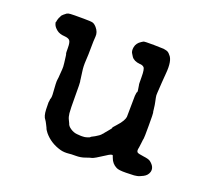

<svg xmlns="http://www.w3.org/2000/svg" viewBox="-88 -539 724 674"><g transform="rotate(20 273.5 -202.0)"><path d="M166 -421Q179 -406 177.5 -389Q176 -372 176 -346.5Q176 -321 174.5 -298.5Q173 -276 176 -257Q179 -238 179.5 -231Q180 -224 181 -221.5Q182 -219 182 -169Q182 -119 183.5 -105Q185 -91 189.5 -82.5Q194 -74 195 -71Q197 -62 209 -54Q221 -46 233.5 -45Q246 -44 247.5 -44Q249 -44 253 -44Q257 -44 261.5 -44.5Q266 -45 273.5 -47.5Q281 -50 281.5 -51.5Q282 -53 285.5 -54.5Q289 -56 296 -60Q303 -64 308.5 -68Q314 -72 314 -72.5Q314 -73 316.5 -75.5Q319 -78 320.5 -79.5Q322 -81 323 -83Q331 -92 331 -92.5Q331 -93 333 -95Q335 -97 335.5 -98Q336 -99 339.5 -103Q343 -107 342 -108Q341 -109 353.5 -122.5Q366 -136 371.5 -146Q377 -156 377.5 -162Q378 -168 378 -202Q378 -240 378.5 -241Q379 -242 379.5 -248.5Q380 -255 381 -255Q383 -256 382 -263L379 -282Q378 -281 378 -311Q378 -341 372 -346.5Q366 -352 356 -352Q334 -354 325 -367Q323 -370 320 -375Q313 -384 316 -400Q319 -416 335 -426Q338 -428 341.5 -430Q345 -432 380.5 -431.5Q416 -431 417 -430.5Q418 -430 424.5 -429Q431 -428 435 -425Q439 -422 442 -418Q459 -402 454 -350Q453 -342 452.5 -331Q452 -320 451.5 -317.5Q451 -315 450.5 -301.5Q450 -288 449 -278Q448 -268 450 -259.5Q452 -251 453 -245Q454 -239 455 -234.5Q456 -230 457 -219Q458 -208 459 -207Q460 -206 460 -159.5Q460 -113 459 -110.5Q458 -108 456.5 -93Q455 -78 454.5 -77.5Q454 -77 453 -69Q452 -61 455.5 -57.5Q459 -54 479.5 -51.5Q500 -49 506 -44Q527 -28 522 -9Q518 5 503.5 12.5Q489 20 481.5 21Q474 22 471.5 22.5Q469 23 441.5 23.5Q414 24 405 19Q387 10 380 -10Q378 -16 377 -18Q373 -22 354 -9Q319 14 311.5 15.5Q304 17 289 22.5Q274 28 255 28Q236 28 231 29Q212 31 198 27Q159 16 135 -13Q127 -24 127 -25Q127 -26 125 -30Q123 -34 119 -42Q115 -50 112 -54Q103 -64 102 -89.5Q101 -115 101.5 -115.5Q102 -116 102.5 -121.5Q103 -127 103 -128Q107 -135 105 -155Q102 -192 103.5 -200.5Q105 -209 105.5 -220.5Q106 -232 107 -240.5Q108 -249 106 -264.5Q104 -280 103 -288.5Q102 -297 101 -297Q100 -297 100 -318.5Q100 -340 94.5 -346Q89 -352 75 -353Q56 -354 45 -363Q34 -372 31 -380.5Q28 -389 29 -389Q30 -389 30.5 -393.5Q31 -398 32 -400Q33 -402 33.5 -404.5Q34 -407 35 -408Q36 -409 36 -409.5Q36 -410 37.5 -413Q39 -416 39.5 -417Q40 -418 45 -422.5Q50 -427 54.5 -430Q59 -433 68 -433.5Q77 -434 84 -434Q91 -434 117.5 -434Q144 -434 151 -432Q158 -430 166 -421Z"/></g></svg>

Font: TT2020 Style E
Style: Regular
Weight: 400
Version: Version 00.2